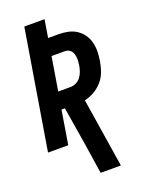

<svg xmlns="http://www.w3.org/2000/svg" viewBox="-173 -817 846 1115"><g transform="rotate(-20 250.0 -260.0)"><path d="M249 215 219 18 182 -208H161L127 0H2L123 -735H248L230 -625H295Q324 -625 352.5 -619Q381 -613 404 -598Q427 -583 443 -560.5Q459 -538 466 -510.5Q473 -483 472.5 -454Q472 -425 467 -395Q462 -365 451 -334Q440 -303 418 -277.5Q396 -252 367 -235.5Q338 -219 307 -212L374 215ZM179 -313H255Q273 -313 290 -321.5Q307 -330 318.5 -345Q330 -360 336 -377.5Q342 -395 345 -412Q347 -424 348 -436Q349 -448 348 -459.5Q347 -471 344 -482Q341 -493 334 -502Q327 -511 317 -515.5Q307 -520 295 -520H213Z"/></g></svg>

Font: Iosevka SS18 Extrabold
Style: Italic
Weight: 800
Italic angle: -9°
Monospace: yes
Designer: Belleve Invis
Foundry: Belleve Invis
Version: Version 25.1.1; ttfautohint (v1.8.4)